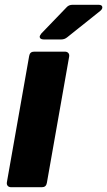

<svg xmlns="http://www.w3.org/2000/svg" viewBox="-20 -783 448 803"><path d="M176 -18Q173 0 155 0H27Q17 0 12 -6Q7 -12 9 -22L102 -549Q105 -567 123 -567H251Q261 -567 266 -561Q271 -555 269 -545ZM163 -618Q155 -618 150.5 -621Q146 -624 146 -629Q146 -634 153 -643L259 -753Q268 -763 284 -763H392Q408 -763 408 -752Q408 -745 400 -738L261 -627Q250 -618 236 -618Z"/></svg>

Font: Open Sauce Two Black Italic
Style: Regular
Weight: 900
Italic angle: -10°
Designer: Alfredo Marco Pradil
Foundry: Creative Sauce Fz LLC
Version: Version 1.477